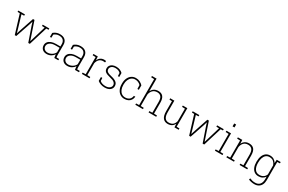

<svg xmlns="http://www.w3.org/2000/svg" viewBox="198 -2473 6602 4398"><g transform="rotate(30 3498.5 -274.5)"><path d="M236.3 0 85 -492.2 25.4 -493.7V-528.3H200.7V-493.7L129.9 -491.2L228 -162.1L256.3 -64.5L259.3 -64L290.5 -162.1L413.6 -528.3H453.1L577.1 -162.1L610.8 -61.5H613.8L644.5 -162.1L742.7 -491.2L671.4 -493.7V-528.3H845.7V-493.7L786.1 -491.7L634.8 0H593.3L462.4 -378.4L434.6 -466.3H431.6L405.3 -378.4L275.9 0Z M1081.1 10.3Q1008.3 10.3 966.3 -29.5Q924.3 -69.3 924.3 -136.2Q924.3 -184.1 952.6 -220.7Q981 -257.3 1033.2 -277.8Q1085.4 -298.3 1156.2 -298.3H1271.5V-362.3Q1271.5 -423.8 1235.4 -462.2Q1199.2 -500.5 1124.5 -500.5Q1084 -500.5 1050.8 -486.3Q1017.6 -472.2 993.7 -451.2L991.7 -367.7H954.1V-473.1Q987.3 -502.9 1029.3 -520.5Q1071.3 -538.1 1125 -538.1Q1217.8 -538.1 1265.9 -491Q1314 -443.8 1314 -361.3V-106.4Q1314 -88.4 1315.2 -70.8Q1316.4 -53.2 1319.8 -35.6L1388.2 -34.7V0H1282.2Q1276.4 -31.7 1273.9 -49.8Q1271.5 -67.9 1271.5 -91.3Q1242.2 -46.4 1192.6 -18.1Q1143.1 10.3 1081.1 10.3ZM1084 -28.3Q1141.6 -28.3 1193.8 -59.6Q1246.1 -90.8 1271.5 -144V-262.7H1156.2Q1069.3 -262.7 1018.1 -226.1Q966.8 -189.5 966.8 -134.3Q966.8 -88.4 999.3 -58.3Q1031.7 -28.3 1084 -28.3Z M1627.9 10.3Q1555.2 10.3 1513.2 -29.5Q1471.2 -69.3 1471.2 -136.2Q1471.2 -184.1 1499.5 -220.7Q1527.8 -257.3 1580.1 -277.8Q1632.3 -298.3 1703.1 -298.3H1818.4V-362.3Q1818.4 -423.8 1782.2 -462.2Q1746.1 -500.5 1671.4 -500.5Q1630.9 -500.5 1597.7 -486.3Q1564.5 -472.2 1540.5 -451.2L1538.6 -367.7H1501V-473.1Q1534.2 -502.9 1576.2 -520.5Q1618.2 -538.1 1671.9 -538.1Q1764.6 -538.1 1812.7 -491Q1860.8 -443.8 1860.8 -361.3V-106.4Q1860.8 -88.4 1862.1 -70.8Q1863.3 -53.2 1866.7 -35.6L1935.1 -34.7V0H1829.1Q1823.2 -31.7 1820.8 -49.8Q1818.4 -67.9 1818.4 -91.3Q1789.1 -46.4 1739.5 -18.1Q1689.9 10.3 1627.9 10.3ZM1630.9 -28.3Q1688.5 -28.3 1740.7 -59.6Q1793 -90.8 1818.4 -144V-262.7H1703.1Q1616.2 -262.7 1564.9 -226.1Q1513.7 -189.5 1513.7 -134.3Q1513.7 -88.4 1546.1 -58.3Q1578.6 -28.3 1630.9 -28.3Z M2011.7 0V-34.7L2091.3 -37.6V-490.7L2011.7 -493.7V-528.3H2127.9L2133.3 -442.4L2133.8 -426.3Q2155.8 -479 2196.8 -508.5Q2237.8 -538.1 2296.4 -538.1Q2308.6 -538.1 2323.2 -535.9Q2337.9 -533.7 2344.7 -531.7L2339.8 -493.2L2290.5 -496.6Q2227.1 -497.1 2187.3 -457.5Q2147.5 -418 2133.8 -352.5V-37.6L2213.4 -34.7V0Z M2616.2 10.3Q2559.6 10.3 2511.5 -6.6Q2463.4 -23.4 2426.3 -53.7L2425.8 -155.3H2462.9L2467.3 -76.2Q2495.6 -50.3 2534.2 -38.6Q2572.8 -26.9 2616.2 -26.9Q2686 -26.9 2724.9 -58.3Q2763.7 -89.8 2763.7 -131.8Q2763.7 -171.4 2730.2 -202.9Q2696.8 -234.4 2612.3 -252.9Q2518.6 -272.9 2477.5 -305.9Q2436.5 -338.9 2436.5 -399.4Q2436.5 -439 2458 -470.2Q2479.5 -501.5 2519.3 -519.8Q2559.1 -538.1 2613.3 -538.1Q2670.9 -538.1 2713.9 -520Q2756.8 -502 2787.1 -471.2L2788.1 -367.7H2751.5L2747.6 -449.7Q2724.1 -474.1 2692.1 -487.3Q2660.2 -500.5 2613.3 -500.5Q2547.9 -500.5 2513.4 -470.2Q2479 -439.9 2479 -400.9Q2479 -375 2490.2 -355.2Q2501.5 -335.4 2532.2 -320.1Q2563 -304.7 2622.6 -291Q2716.3 -270 2761.2 -232.7Q2806.2 -195.3 2806.2 -133.3Q2806.2 -69.8 2755.6 -29.8Q2705.1 10.3 2616.2 10.3Z M3135.7 10.3Q3072.8 10.3 3023.2 -22.9Q2973.6 -56.2 2945.6 -115.5Q2917.5 -174.8 2917.5 -253.9V-274.4Q2917.5 -352.5 2944.8 -411.9Q2972.2 -471.2 3021.2 -504.6Q3070.3 -538.1 3135.3 -538.1Q3195.8 -538.1 3243.4 -513.9Q3291 -489.7 3323.2 -453.6L3323.7 -336.9H3286.1L3282.2 -438Q3254.4 -467.3 3218.3 -483.9Q3182.1 -500.5 3136.2 -500.5Q3083.5 -500.5 3043.7 -471.2Q3003.9 -441.9 2981.9 -391.1Q2960 -340.3 2960 -274.4V-253.9Q2960 -186.5 2981.9 -135.5Q3003.9 -84.5 3043.7 -55.9Q3083.5 -27.3 3136.7 -27.3Q3200.2 -27.3 3243.2 -60.3Q3286.1 -93.3 3294.9 -159.7H3332L3333 -156.7Q3327.6 -104.5 3302.2 -66.9Q3276.9 -29.3 3234.6 -9.5Q3192.4 10.3 3135.7 10.3Z M3425.3 0V-34.7L3504.9 -37.6V-724.1L3425.3 -727.1V-761.7H3547.4V-426.3Q3572.3 -479.5 3617.9 -508.8Q3663.6 -538.1 3727.5 -538.1Q3810.5 -538.1 3854.2 -486.1Q3897.9 -434.1 3897.9 -323.7V-37.6L3977.5 -34.7V0H3775.4V-34.7L3855 -37.6V-324.7Q3855 -419.4 3819.1 -459.7Q3783.2 -500 3720.7 -500Q3646 -500 3603.5 -456.3Q3561 -412.6 3547.4 -343.8V-37.6L3627 -34.7V0Z M4282.7 10.3Q4201.2 10.3 4155.8 -46.9Q4110.4 -104 4110.4 -224.6V-490.7L4043 -493.7V-528.3H4110.4H4152.8V-223.6Q4152.8 -121.6 4187.7 -74.7Q4222.7 -27.8 4285.6 -27.8Q4360.8 -27.8 4400.6 -64Q4440.4 -100.1 4454.1 -160.2V-490.7L4376.5 -493.7V-528.3H4454.1H4496.6V-37.6L4571.8 -34.7V0H4460L4455.6 -90.8Q4430.7 -42.5 4387.9 -16.1Q4345.2 10.3 4282.7 10.3Z M4848.6 0 4697.3 -492.2 4637.7 -493.7V-528.3H4813V-493.7L4742.2 -491.2L4840.3 -162.1L4868.7 -64.5L4871.6 -64L4902.8 -162.1L5025.9 -528.3H5065.4L5189.5 -162.1L5223.1 -61.5H5226.1L5256.8 -162.1L5355 -491.2L5283.7 -493.7V-528.3H5458V-493.7L5398.4 -491.7L5247.1 0H5205.6L5074.7 -378.4L5046.9 -466.3H5043.9L5017.6 -378.4L4888.2 0Z M5529.8 0V-34.7L5609.4 -37.6V-490.7L5529.8 -493.7V-528.3H5651.9V-37.6L5731.4 -34.7V0ZM5601.6 -685.5V-761.7H5651.9V-685.5Z M5833 0V-34.7L5912.6 -37.6V-490.7L5833 -493.7V-528.3H5949.7L5953.6 -426.3Q5978 -479.5 6022.7 -508.8Q6067.4 -538.1 6130.9 -538.1Q6216.8 -538.1 6261 -484.6Q6305.2 -431.2 6305.2 -316.4V-37.6L6384.8 -34.7V0H6183.1V-34.7L6262.7 -37.6V-316.4Q6262.7 -417 6226.1 -458.5Q6189.5 -500 6124.5 -500Q6049.3 -500 6008.3 -456.1Q5967.3 -412.1 5955.1 -342.8V-37.6L6034.7 -34.7V0Z M6691.9 213.4Q6653.3 213.4 6610.8 204.8Q6568.4 196.3 6536.6 181.2L6548.3 143.6Q6582 158.7 6616 166.7Q6649.9 174.8 6690.9 174.8Q6770.5 174.8 6811.8 126.5Q6853 78.1 6853 -6.8V-77.6Q6827.1 -36.6 6783.7 -13.2Q6740.2 10.3 6681.6 10.3Q6619.1 10.3 6574 -22Q6528.8 -54.2 6504.9 -113.3Q6481 -172.4 6481 -252V-262.2Q6481 -346.7 6504.9 -408.4Q6528.8 -470.2 6574 -504.2Q6619.1 -538.1 6682.6 -538.1Q6742.2 -538.1 6785.6 -511.5Q6829.1 -484.9 6855 -438L6860.4 -528.3H6896V-6.8Q6896 60.5 6871.6 110.1Q6847.2 159.7 6801.5 186.5Q6755.9 213.4 6691.9 213.4ZM6686.5 -27.8Q6751 -27.8 6792.5 -57.4Q6834 -86.9 6853 -136.7V-377.4Q6834.5 -429.7 6795.7 -464.8Q6756.8 -500 6687.5 -500Q6634.3 -500 6597.7 -469.7Q6561 -439.5 6542.5 -386Q6523.9 -332.5 6523.9 -262.2V-252Q6523.9 -149.4 6565.2 -88.6Q6606.4 -27.8 6686.5 -27.8ZM6885.3 -489.7 6874 -528.3H6964.8V-493.7Z"/></g></svg>

Font: Roboto Slab ExtraLight
Style: Regular
Weight: 250
Designer: Google
Version: Version 2.000; ttfautohint (v1.8.1.43-b0c9)